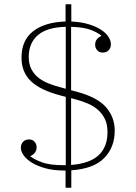

<svg xmlns="http://www.w3.org/2000/svg" viewBox="-20 -800 637 902"><path d="M288 1H279Q232 1 195 -9Q158 -19 132 -34.5Q106 -50 92 -69Q78 -88 78 -106Q78 -123 88.5 -134Q99 -145 116 -145Q133 -145 142.5 -134Q152 -123 152 -108Q152 -80 123 -67V-65Q143 -50 178.5 -37Q214 -24 280 -24H289V-345L266 -351Q170 -376 125.5 -418.5Q81 -461 81 -529Q81 -611 136 -653.5Q191 -696 288 -699V-780H315V-699Q359 -697 393.5 -687Q428 -677 452 -662Q476 -647 488.5 -628.5Q501 -610 501 -592Q501 -575 490.5 -564Q480 -553 463 -553Q446 -553 436.5 -564Q427 -575 427 -590Q427 -618 456 -631V-633Q437 -648 405.5 -660Q374 -672 314 -674V-376L337 -370Q436 -344 477.5 -297Q519 -250 519 -186Q519 -108 469.5 -57.5Q420 -7 315 0V82H288ZM289 -383V-674Q201 -672 158 -635Q115 -598 115 -532Q115 -499 127.5 -475Q140 -451 161 -434.5Q182 -418 210.5 -407Q239 -396 271 -388ZM314 -25Q402 -32 443.5 -71Q485 -110 485 -179Q485 -216 472.5 -241.5Q460 -267 439 -285Q418 -303 390.5 -314.5Q363 -326 332 -334L314 -339Z"/></svg>

Font: IBM Plex Serif ExtLt
Style: Regular
Weight: 200
Designer: Mike Abbink, Paul van der Laan, Pieter van Rosmalen
Foundry: Bold Monday
Version: Version 3.001